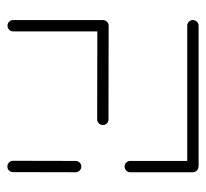

<svg xmlns="http://www.w3.org/2000/svg" viewBox="-39 -520 559 521"><g transform="rotate(90 240.5 -259.5)"><path d="M65.2 -259.6V-15.6Q65.2 -9.3 60.6 -4.8Q55.9 -0.4 49.6 -0.4Q43.3 -0.4 38.9 -4.8Q34.4 -9.3 34.4 -15.6V-259.6ZM319.3 -259.3Q319.3 -253 314.8 -248.3Q310.4 -243.7 304.1 -243.7L49.6 -244.1Q43.3 -244.1 38.9 -248.5Q34.4 -253 34.4 -259.3Q34.4 -265.6 38.9 -270.2Q43.3 -274.8 49.6 -274.8L304.1 -274.4Q310.4 -274.4 314.8 -270Q319.3 -265.6 319.3 -259.3ZM431.9 0Q425.6 0 420.9 -4.4Q416.3 -8.9 416.3 -15.2L416.7 -185.2Q416.7 -191.5 421.1 -196.1Q425.6 -200.7 431.9 -200.7Q438.1 -200.7 442.8 -196.1Q447.4 -191.5 447.4 -185.2L447 -15.2Q447 -8.9 442.6 -4.4Q438.1 0 431.9 0ZM34.4 -503.3Q34.4 -509.6 38.9 -514.3Q43.3 -518.9 49.6 -518.9H431.9V-488.1H49.6Q43.3 -488.1 38.9 -492.6Q34.4 -497 34.4 -503.3ZM431.9 -318.1Q425.6 -318.1 421.1 -322.6Q416.7 -327 416.7 -333.3V-503.3Q416.7 -509.6 421.1 -514.1Q425.6 -518.5 431.9 -518.5Q438.1 -518.5 442.8 -514.1Q447.4 -509.6 447.4 -503.3V-333.3Q447.4 -327 442.8 -322.6Q438.1 -318.1 431.9 -318.1Z"/></g></svg>

Font: 26F Galaxy Sans Ultra Light
Style: Regular
Weight: 200
Designer: C₂₉H₂₅N₃O₅
Version: Version 1.100